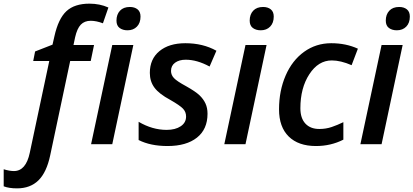

<svg xmlns="http://www.w3.org/2000/svg" viewBox="-130 -785 2250 1045"><path d="M-37.1 240.2Q-81.1 240.2 -109.9 229V136.2Q-78.6 146 -54.2 146Q11.2 146 32.2 45.9L138.2 -453.1H50.8L61 -504.9L155.8 -542L166 -586.9Q187.5 -683.6 231.7 -724.4Q275.9 -765.1 356.9 -765.1Q413.1 -765.1 460 -744.1L430.2 -658.2Q394 -671.9 363.8 -671.9Q330.1 -671.9 309.8 -650.9Q289.6 -629.9 278.8 -582L270 -540H381.8L363.8 -453.1H252L143.1 61Q123.5 153.3 79.1 196.8Q34.7 240.2 -37.1 240.2Z M503.9 -672.9Q503.9 -706.1 522.9 -726.6Q542 -747.1 576.7 -747.1Q602.5 -747.1 618.7 -734.1Q634.8 -721.2 634.8 -694.8Q634.8 -660.2 615.2 -640.1Q595.7 -620.1 564 -620.1Q538.1 -620.1 521 -632.8Q503.9 -645.5 503.9 -672.9ZM481 0H365.7L481 -540H595.7Z M999.5 -166Q999.5 -81.5 941.9 -35.9Q884.3 9.8 781.7 9.8Q689 9.8 624.5 -22.9V-122.1Q699.2 -78.1 776.9 -78.1Q824.2 -78.1 853.5 -97.7Q882.8 -117.2 882.8 -150.9Q882.8 -175.8 866 -193.6Q849.1 -211.4 796.9 -241.2Q735.8 -273.9 710.7 -307.9Q685.5 -341.8 685.5 -388.2Q685.5 -463.9 737.8 -506.8Q790 -549.8 878.9 -549.8Q974.6 -549.8 1047.9 -508.8L1010.7 -422.9Q942.4 -460 880.9 -460Q845.2 -460 823 -443.8Q800.8 -427.7 800.8 -398.9Q800.8 -377 816.9 -359.9Q833 -342.8 882.8 -315.9Q934.1 -287.1 955.6 -266.6Q977.1 -246.1 988.3 -221.9Q999.5 -197.8 999.5 -166Z M1229 -672.9Q1229 -706.1 1248 -726.6Q1267.1 -747.1 1301.8 -747.1Q1327.6 -747.1 1343.8 -734.1Q1359.9 -721.2 1359.9 -694.8Q1359.9 -660.2 1340.3 -640.1Q1320.8 -620.1 1289.1 -620.1Q1263.2 -620.1 1246.1 -632.8Q1229 -645.5 1229 -672.9ZM1206.1 0H1090.8L1206.1 -540H1320.8Z M1589.8 9.8Q1494.1 9.8 1441.4 -42Q1388.7 -93.8 1388.7 -189.9Q1388.7 -291 1424.6 -373.8Q1460.4 -456.5 1525.4 -503.2Q1590.3 -549.8 1672.9 -549.8Q1752.9 -549.8 1817.9 -520L1783.7 -430.2Q1724.1 -456.1 1675.8 -456.1Q1602.5 -456.1 1553.7 -381.1Q1504.9 -306.2 1504.9 -195.8Q1504.9 -141.6 1532.2 -112.3Q1559.6 -83 1607.9 -83Q1644 -83 1675.5 -93.8Q1707 -104.5 1738.8 -120.1V-24.9Q1670.4 9.8 1589.8 9.8Z M1969.7 -672.9Q1969.7 -706.1 1988.8 -726.6Q2007.8 -747.1 2042.5 -747.1Q2068.4 -747.1 2084.5 -734.1Q2100.6 -721.2 2100.6 -694.8Q2100.6 -660.2 2081.1 -640.1Q2061.5 -620.1 2029.8 -620.1Q2003.9 -620.1 1986.8 -632.8Q1969.7 -645.5 1969.7 -672.9ZM1946.8 0H1831.5L1946.8 -540H2061.5Z"/></svg>

Font: TypoPRO Open Sans
Style: Italic
Weight: 600
Italic angle: -12°
Foundry: Ascender Corporation
Version: Version 1.10